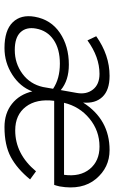

<svg xmlns="http://www.w3.org/2000/svg" viewBox="158 -668 520 877"><g transform="rotate(90 418.5 -230.0)"><path d="M779 -262Q789 -335 752.5 -379.5Q716 -424 650 -424Q578 -424 522.5 -378.5Q467 -333 450 -262ZM111 -134Q103 -90 127.5 -63.5Q152 -37 209 -37Q270 -37 317.5 -72Q365 -107 378 -166L386 -212Q340 -243 271 -243Q204 -243 162 -214Q120 -185 111 -134ZM165 -369 146 -409Q232 -470 327 -470Q392 -470 423 -437.5Q454 -405 449 -349Q526 -470 666 -470Q746 -470 798 -407.5Q850 -345 832 -242Q831 -237 828.5 -228Q826 -219 825 -217H441Q431 -136 468 -87.5Q505 -39 576 -39Q684 -39 763 -134L800 -107Q752 -48 698 -19Q644 10 561 10Q498 10 455 -24Q412 -58 398 -117Q377 -61 321.5 -25.5Q266 10 200 10Q119 10 82.5 -27.5Q46 -65 57 -128Q70 -202 130.5 -243Q191 -284 276 -284Q348 -284 392 -247L405 -320Q413 -364 389.5 -394Q366 -424 318 -424Q241 -424 165 -369Z"/></g></svg>

Font: Renner* Light
Style: Light Italic
Weight: 300
Italic angle: -10°
Version: Version 003.000 ; ttfautohint (v0.97) -l 8 -r 50 -G 200 -x 1